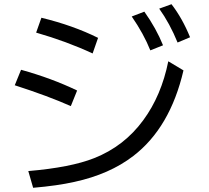

<svg xmlns="http://www.w3.org/2000/svg" viewBox="-20 -870 990 908"><path d="M418 -617.2Q296.4 -673.8 150.9 -715.8L175.8 -786.1Q326.2 -749.5 443.8 -690.9ZM314.9 -368.2Q208.5 -415.5 49.8 -466.8L79.6 -540Q225.6 -499.5 344.7 -441.9ZM113.8 -61Q314.5 -78.1 425.3 -122.1Q567.4 -178.2 657.7 -301.8Q743.2 -418 775.9 -580.1L847.7 -537.1Q784.7 -266.1 610.4 -132.3Q498 -45.9 332 -9.8Q251.5 8.3 136.7 18.1ZM690.9 -631.8Q659.7 -710 603 -792L662.6 -814.9Q718.8 -735.8 751 -655.8ZM819.8 -668.9Q783.2 -758.8 732.9 -829.1L791 -850.1Q842.3 -783.7 878.9 -693.8Z"/></svg>

Font: BIZ UDPGothic
Style: Regular
Weight: 400
Designer: TypeBank Co., Ltd.
Foundry: Morisawa Inc.
Version: Version 1.051